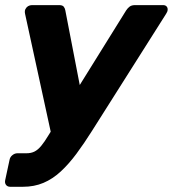

<svg xmlns="http://www.w3.org/2000/svg" viewBox="-36 -540 676 751"><path d="M4 190.6Q-6.6 190.6 -12.3 183.4Q-17.9 176.1 -15.9 165.5L1.5 84.6Q3.5 74 12.6 66.8Q21.6 59.5 32.2 59.5H67.1Q85.5 59.5 98.7 52.9Q112 46.4 125 30.8Q138 15.3 154.6 -12.4L457.5 -499.4Q463.8 -508.9 471.4 -514.4Q479.1 -520 492.3 -520H601.9Q611.1 -520 615.8 -514.6Q620.5 -509.2 619.7 -501.2Q619.4 -494.4 613.5 -485.6L323.7 -27.8Q292.7 21.4 263 61.4Q233.2 101.5 201.7 130.7Q170.1 160 133.9 175.3Q97.7 190.6 53.6 190.6ZM165.4 -10.8 62.1 -485.6Q59.1 -499.4 65.1 -506.9Q67.8 -512.4 74.4 -516.2Q81.1 -520 89.1 -520H195.7Q208.9 -520 213.7 -513.3Q218.5 -506.6 219.5 -499.4L290.4 -132.7Z"/></svg>

Font: Rubik Light
Style: Italic
Weight: 300
Italic angle: -12°
Designer: Hubert and Fischer
Foundry: Hubert and Fischer
Version: Version 2.300;gftools[0.9.30]